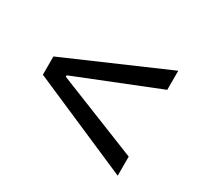

<svg xmlns="http://www.w3.org/2000/svg" viewBox="-109 -729 804 766"><g transform="rotate(30 293.0 -346.5)"><path d="M510.7 -104.5 50.8 -304.2V-388.2L510.7 -587.9V-500L134.3 -349.6V-342.8L510.7 -192.4Z"/></g></svg>

Font: Cascadia Mono SemiLight
Style: Regular
Weight: 350
Monospace: yes
Designer: Aaron Bell
Foundry: Saja Typeworks
Version: Version 2404.023; ttfautohint (v1.8.4)